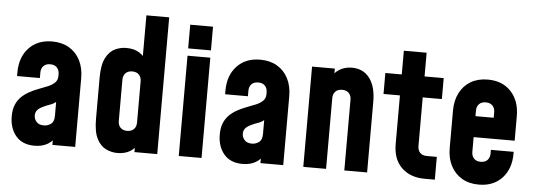

<svg xmlns="http://www.w3.org/2000/svg" viewBox="-50 -893 2918 1049"><g transform="rotate(5 1409.5 -368.5)"><path d="M167 13Q99.5 13 64.2 -29.2Q29 -71.5 29 -136.5Q29 -174 40 -200Q51 -226 69.2 -243.8Q87.5 -261.5 110 -274Q135.5 -288.5 162.5 -298.2Q189.5 -308 212.5 -317.8Q235.5 -327.5 249.8 -341.5Q264 -355.5 264 -378V-388Q264 -410.5 251 -424.2Q238 -438 214 -438Q190 -438 177 -424.2Q164 -410.5 164 -388V-358H39V-378Q39 -461.5 86.5 -512.2Q134 -563 214 -563Q267.5 -563 306.8 -540Q346 -517 367.5 -475.2Q389 -433.5 389 -378V0H264V-86L286 -58Q270.5 -23.5 239.8 -5.2Q209 13 167 13ZM208 -102Q229 -102 246.5 -114.5Q264 -127 264 -159V-236Q251 -224.5 232 -218.2Q213 -212 193 -202Q173 -192.5 163.5 -180.8Q154 -169 154 -152Q154 -132.5 167.5 -117.2Q181 -102 208 -102Z M621 13Q588.5 13 558.2 -1.5Q528 -16 508.5 -53.8Q489 -91.5 489 -162V-388Q489 -458.5 508.5 -496.5Q528 -534.5 558.2 -548.8Q588.5 -563 621 -563Q663 -563 691.8 -545.2Q720.5 -527.5 736 -495L714 -466V-750H839V0H714V-84L736 -55Q720.5 -23 691.8 -5Q663 13 621 13ZM664 -112Q688 -112 701 -125.8Q714 -139.5 714 -162V-388Q714 -410.5 701 -424.2Q688 -438 664 -438Q640 -438 627 -424.2Q614 -410.5 614 -388V-162Q614 -139.5 627 -125.8Q640 -112 664 -112Z M957 0V-550H1082V0ZM957 -590V-720H1082V-590Z M1308 13Q1240.5 13 1205.2 -29.2Q1170 -71.5 1170 -136.5Q1170 -174 1181 -200Q1192 -226 1210.2 -243.8Q1228.5 -261.5 1251 -274Q1276.5 -288.5 1303.5 -298.2Q1330.5 -308 1353.5 -317.8Q1376.5 -327.5 1390.8 -341.5Q1405 -355.5 1405 -378V-388Q1405 -410.5 1392 -424.2Q1379 -438 1355 -438Q1331 -438 1318 -424.2Q1305 -410.5 1305 -388V-358H1180V-378Q1180 -461.5 1227.5 -512.2Q1275 -563 1355 -563Q1408.5 -563 1447.8 -540Q1487 -517 1508.5 -475.2Q1530 -433.5 1530 -378V0H1405V-86L1427 -58Q1411.5 -23.5 1380.8 -5.2Q1350 13 1308 13ZM1349 -102Q1370 -102 1387.5 -114.5Q1405 -127 1405 -159V-236Q1392 -224.5 1373 -218.2Q1354 -212 1334 -202Q1314 -192.5 1304.5 -180.8Q1295 -169 1295 -152Q1295 -132.5 1308.5 -117.2Q1322 -102 1349 -102Z M1640 0V-550H1765V-463L1742 -488Q1758.5 -525.5 1788.5 -544.2Q1818.5 -563 1858 -563Q1920.5 -563 1955.2 -516.8Q1990 -470.5 1990 -388V0H1865V-388Q1865 -410.5 1852 -424.2Q1839 -438 1815 -438Q1791 -438 1778 -424.2Q1765 -410.5 1765 -388V0Z M2307 7Q2227 7 2179.5 -39Q2132 -85 2132 -168V-435H2042V-550H2132V-680H2257V-550H2362V-435H2257V-168Q2257 -145.3 2270 -131.7Q2283 -118 2307 -118H2362V7Z M2603.1 13Q2549.5 13 2510.2 -10.2Q2471 -33.5 2449.5 -75Q2428 -116.5 2428 -172V-378Q2428 -433.3 2449.5 -475.1Q2471 -517 2510.2 -540Q2549.5 -563 2603.1 -563Q2683.5 -563 2730.8 -512.2Q2778 -461.5 2778 -378V-243H2537V-358H2653V-388Q2653 -410.7 2640 -424.3Q2627 -438 2603 -438Q2579 -438 2566 -424.3Q2553 -410.7 2553 -388V-162Q2553 -139.7 2566 -125.9Q2579 -112 2603 -112Q2627 -112 2640 -125.9Q2653 -139.7 2653 -162V-182H2778V-172Q2778 -89.1 2730.8 -38Q2683.5 13 2603.1 13Z"/></g></svg>

Font: Mohave Light
Style: Regular
Weight: 300
Designer: Gumpita Rahayu
Foundry: Tokotype
Version: Version 2.003